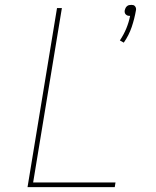

<svg xmlns="http://www.w3.org/2000/svg" viewBox="-20 -768 640 788"><path d="M488 -593 472 -602Q488 -626 498.5 -651.5Q509 -677 514 -703H511Q506 -703 502.5 -704.5Q499 -706 496 -709Q493 -712 492 -716.5Q491 -721 492 -726Q493 -730 495 -734.5Q497 -739 501 -742.5Q505 -746 509.5 -747Q514 -748 519 -748Q524 -748 527.5 -747Q531 -746 534 -742.5Q537 -739 538 -734.5Q539 -730 538 -726Q532 -691 520.5 -657Q509 -623 488 -593ZM93 0 214 -735H234L116 -19H454L451 0Z"/></svg>

Font: Iosevka Aile Thin
Style: Italic
Weight: 100
Italic angle: -9°
Designer: Belleve Invis
Foundry: Belleve Invis
Version: Version 31.1.0; ttfautohint (v1.8.4)